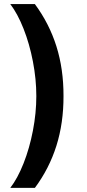

<svg xmlns="http://www.w3.org/2000/svg" viewBox="-20 -768 427 943"><path d="M291.9 -296.2Q292.3 -164.1 257.1 -52.2Q221.9 59.7 151.3 154.8H30.5Q66.4 108.3 95.7 34.3Q125 -39.8 141.7 -126.6Q158.4 -213.4 158.4 -296.2Q158.4 -378.9 141.7 -465.7Q125 -552.6 95.7 -626.8Q66.4 -701 30.5 -747.9H151.3Q221.9 -652.3 257.1 -540.5Q292.3 -428.6 291.9 -296.2Z"/></svg>

Font: Riot Sans
Style: Regular
Weight: 400
Designer: Rasmus Andersson
Foundry: rsms
Version: Version 3.005